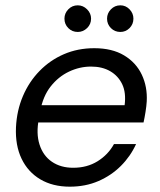

<svg xmlns="http://www.w3.org/2000/svg" viewBox="-20 -689 599 721"><path d="M242 12Q178 12 131.5 -15.5Q85 -43 61 -93Q37 -143 40 -211Q43 -274 66 -328Q89 -382 128.5 -422.5Q168 -463 220 -485.5Q272 -508 334 -508Q401 -508 446 -481Q491 -454 512.5 -408.5Q534 -363 531 -308Q530 -291 526.5 -269Q523 -247 519 -229H105L116 -294H448Q454 -341 439 -372.5Q424 -404 394 -421.5Q364 -439 322 -439Q279 -439 239 -420Q199 -401 170 -364Q141 -327 131 -271L126 -243Q115 -188 128.5 -146Q142 -104 175 -81.5Q208 -59 255 -59Q307 -59 346.5 -83.5Q386 -108 408 -148H491Q470 -102 434 -66Q398 -30 349.5 -9Q301 12 242 12ZM272 -569Q251 -569 236.5 -583.5Q222 -598 222 -619Q222 -639 236.5 -654Q251 -669 272 -669Q292 -669 307 -654Q322 -639 322 -619Q322 -598 307 -583.5Q292 -569 272 -569ZM432 -569Q411 -569 396.5 -583.5Q382 -598 382 -619Q382 -639 396.5 -654Q411 -669 432 -669Q452 -669 466.5 -654Q481 -639 481 -619Q481 -598 466.5 -583.5Q452 -569 432 -569Z"/></svg>

Font: DM Sans 28pt
Style: Italic
Weight: 400
Italic angle: -10°
Version: Version 4.004;gftools[0.9.30]